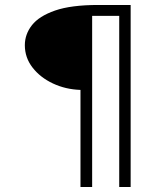

<svg xmlns="http://www.w3.org/2000/svg" viewBox="-20 -685 640 773"><path d="M304 68V-323Q244 -325 193 -349Q142 -373 111 -413Q80 -453 80 -503Q80 -547 108.5 -583.5Q137 -620 201.5 -642.5Q266 -665 376 -665H506V68H460V-621H351V68Z"/></svg>

Font: Inconsolata Expanded Light
Style: Regular
Weight: 300
Width: 7
Monospace: yes
Designer: Raph Levien, Cyreal, Brenton Simpson
Foundry: Raph Levien, Cyreal, Google
Version: Version 3.001; ttfautohint (v1.8.2.53-6de2)